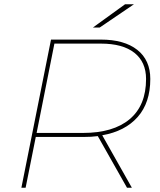

<svg xmlns="http://www.w3.org/2000/svg" viewBox="-20 -887 756 907"><path d="M463 -248 603 0H580L442 -244Q413 -240 373 -240H149L101 0H81L221 -700H456Q567 -700 628.5 -651.5Q690 -603 690 -514Q690 -402 630.5 -334.5Q571 -267 463 -248ZM670 -514Q670 -594 615 -637.5Q560 -681 457 -681H237L153 -259H372Q515 -259 592.5 -324Q670 -389 670 -514ZM571 -867H613L451 -757H419Z"/></svg>

Font: Montserrat Alternates Thin
Style: Italic
Weight: 250
Italic angle: -11.3°
Designer: Julieta Ulanovsky
Foundry: Julieta Ulanovsky
Version: Version 7.200